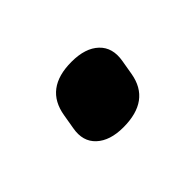

<svg xmlns="http://www.w3.org/2000/svg" viewBox="-43 -440 359 359"><g transform="rotate(-45 136.0 -260.5)"><path d="M131.1 -182.4Q95.9 -182.4 77.1 -199.8Q58.3 -217.3 63.7 -247.4L68.7 -276.8Q78.7 -337.8 149.2 -337.8Q185.7 -337.8 204.3 -320Q222.9 -302.3 217.5 -271.4L212.5 -242.1Q202.1 -182.4 131.1 -182.4Z"/></g></svg>

Font: Sofia Sans Hairline
Style: Italic
Weight: 1
Italic angle: -9°
Designer: Botio Nikoltchev, Ani Petrova
Foundry: lettersoup
Version: Version 4.102